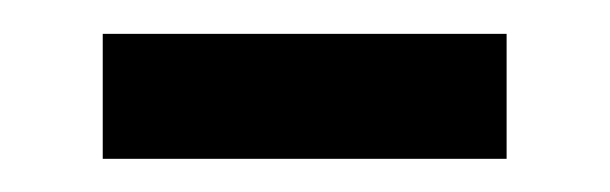

<svg xmlns="http://www.w3.org/2000/svg" viewBox="-20 -650 362 114"><path d="M280.8 -555.7H41V-629.9H280.8Z"/></svg>

Font: OpenSansHebrew-Regular
Style: Regular
Weight: 400
Foundry: Ascender Corporation, Yanek Iontef
Version: Version 2.001;PS 002.001;hotconv 1.0.70;makeotf.lib2.5.58329